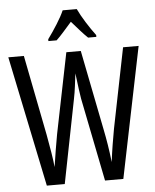

<svg xmlns="http://www.w3.org/2000/svg" viewBox="-61 -994 842 1045"><g transform="rotate(-5 359.5 -471.5)"><path d="M716 -714 570 0H470L379 -455Q376 -473 371 -508.5Q366 -544 360 -595Q356 -563 351.5 -526.5Q347 -490 340 -456L250 0H152L4 -714H89L175 -276Q185 -223 192.5 -176Q200 -129 203 -97Q209 -141 217 -187.5Q225 -234 232 -274L321 -714H400L487 -275Q495 -236 502 -192.5Q509 -149 515 -97Q521 -146 528.5 -192Q536 -238 543 -276L631 -714ZM398 -943Q414 -909 440 -867.5Q466 -826 491 -793V-783H446Q425 -803 404 -827Q383 -851 360 -877Q337 -851 314.5 -825.5Q292 -800 274 -783H229V-793Q256 -830 281.5 -870.5Q307 -911 321 -943Z"/></g></svg>

Font: Noto Sans Sinhala UI ExtraCondensed
Style: Regular
Weight: 400
Width: 2
Designer: Jelle Bosma - Monotype Design Team
Foundry: Monotype Imaging Inc.
Version: Version 2.006; ttfautohint (v1.8.4.7-5d5b)